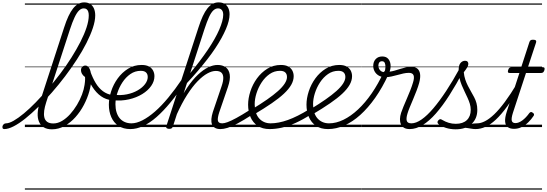

<svg xmlns="http://www.w3.org/2000/svg" viewBox="-208 -1062 4572 1605"><path d="M-172 17Q-183 17 -186 9.5Q-189 2 -187 -7Q-185 -16 -177 -23.5Q-169 -31 -158 -31Q-132 -31 -93.5 -53Q-55 -75 -7.5 -114.5Q40 -154 91 -206.5Q142 -259 194.5 -320.5Q247 -382 297 -448Q347 -514 389.5 -581.5Q432 -649 464.5 -712.5Q497 -776 515.5 -832.5Q534 -889 534 -933Q534 -944 542 -950Q550 -956 560.5 -956Q571 -956 579.5 -950Q588 -944 588 -933Q588 -888 568.5 -829Q549 -770 515 -703Q481 -636 435 -565Q389 -494 336 -424Q283 -354 226 -289Q169 -224 112.5 -168.5Q56 -113 3.5 -71Q-49 -29 -94 -6Q-139 17 -172 17ZM226 19Q185 19 158 2.5Q131 -14 118 -44.5Q105 -75 107 -115.5Q109 -156 124 -205L328 -832Q363 -942 403.5 -992Q444 -1042 496 -1042Q526 -1042 546.5 -1028.5Q567 -1015 577.5 -990.5Q588 -966 588 -933Q588 -921 579.5 -914.5Q571 -908 560.5 -908Q550 -908 542 -914.5Q534 -921 534 -933Q534 -952 529.5 -965Q525 -978 516 -985Q507 -992 492 -992Q471 -992 452.5 -974Q434 -956 415.5 -917Q397 -878 376 -814L178 -206Q166 -169 161.5 -137.5Q157 -106 162.5 -81.5Q168 -57 186.5 -43.5Q205 -30 237 -30Q275 -30 311 -51.5Q347 -73 378.5 -108Q410 -143 435.5 -185.5Q461 -228 477.5 -272Q494 -316 499 -353Q501 -366 502 -377Q503 -388 503.5 -398.5Q504 -409 503 -418Q485 -431 477 -445.5Q469 -460 469 -475Q469 -492 479.5 -503Q490 -514 506 -514Q518 -514 527 -506Q536 -498 542.5 -483.5Q549 -469 552 -449Q555 -429 555 -406Q555 -357 539 -299.5Q523 -242 493.5 -185.5Q464 -129 423 -83Q382 -37 332 -9Q282 19 226 19ZM0 513H614V523H0ZM0 -20H614V0H0ZM0 -505H614V-500H0ZM0 -1033H614V-1023H0Z M728 -224Q677 -229 636.5 -257.5Q596 -286 564 -336Q532 -386 507 -455Q502 -469 510 -476Q518 -483 529.5 -481.5Q541 -480 546 -468Q566 -411 592 -368Q618 -325 652.5 -299.5Q687 -274 732 -267Q741 -266 745 -258.5Q749 -251 748.5 -242.5Q748 -234 742.5 -228.5Q737 -223 728 -224ZM614 513H639V523H614ZM614 -20H639V0H614ZM614 -505H639V-500H614ZM614 -1033H639V-1023H614Z M743 -270Q802 -263 853 -273.5Q904 -284 943.5 -307Q983 -330 1005 -359.5Q1027 -389 1027 -418Q1027 -443 1012.5 -456.5Q998 -470 969 -470Q921 -470 882 -443Q843 -416 815 -373Q787 -330 772 -282Q757 -234 757 -191Q757 -153 766.5 -123Q776 -93 793 -73Q810 -53 835 -42Q860 -31 891 -31Q901 -31 904.5 -23.5Q908 -16 906 -6.5Q904 3 898 10Q892 17 882 17Q823 17 782.5 -10Q742 -37 722 -83.5Q702 -130 702 -187Q702 -240 721 -298.5Q740 -357 776 -406.5Q812 -456 862.5 -487.5Q913 -519 976 -519Q1014 -519 1037.5 -506Q1061 -493 1072 -471.5Q1083 -450 1083 -425Q1083 -383 1056 -344Q1029 -305 981 -275.5Q933 -246 870.5 -231.5Q808 -217 739 -224ZM639 513H1127V523H639ZM639 -20H1127V0H639ZM639 -505H1127V-500H639ZM639 -1033H1127V-1023H639Z M882 17Q870 17 865 10Q860 3 861.5 -6.5Q863 -16 870.5 -23.5Q878 -31 891 -31Q933 -31 983 -56.5Q1033 -82 1087.5 -129.5Q1142 -177 1199 -246Q1256 -315 1314 -401Q1321 -412 1329.5 -408.5Q1338 -405 1341.5 -393.5Q1345 -382 1336 -367Q1275 -276 1216 -204.5Q1157 -133 1100.5 -83.5Q1044 -34 989 -8.5Q934 17 882 17ZM1126 513V523ZM1126 -20V0ZM1126 -505V-500ZM1126 -1033V-1023Z M1635 17Q1607 17 1589.5 7Q1572 -3 1564.5 -22Q1557 -41 1559 -67Q1561 -93 1571 -125L1645 -343Q1659 -384 1658.5 -412Q1658 -440 1643 -454.5Q1628 -469 1596 -469Q1564 -469 1525.5 -448Q1487 -427 1444 -383Q1401 -339 1356.5 -269.5Q1312 -200 1268 -102L1269 -171Q1313 -265 1358 -331Q1403 -397 1447.5 -438.5Q1492 -480 1533 -499.5Q1574 -519 1611 -519Q1652 -519 1679 -499.5Q1706 -480 1712.5 -439Q1719 -398 1697 -334L1625 -124Q1609 -75 1613.5 -53Q1618 -31 1650 -31Q1659 -31 1663.5 -23.5Q1668 -16 1666.5 -7Q1665 2 1657 9.5Q1649 17 1635 17ZM1206 15Q1194 15 1186.5 10Q1179 5 1182 -6L1451 -832Q1486 -942 1526 -992Q1566 -1042 1619 -1042Q1650 -1042 1670 -1029.5Q1690 -1017 1700.5 -994.5Q1711 -972 1711 -942Q1711 -917 1703.5 -886Q1696 -855 1680.5 -819Q1665 -783 1643 -743Q1621 -703 1591.5 -658.5Q1562 -614 1525.5 -567Q1489 -520 1446.5 -470Q1404 -420 1355 -368L1237 -4Q1233 6 1227 10.5Q1221 15 1206 15ZM1382 -451Q1425 -503 1462 -552Q1499 -601 1530 -647Q1561 -693 1585 -735.5Q1609 -778 1625 -815Q1641 -852 1649.5 -883.5Q1658 -915 1658 -939Q1658 -956 1653 -967.5Q1648 -979 1638.5 -985.5Q1629 -992 1615 -992Q1594 -992 1575.5 -975Q1557 -958 1539.5 -920Q1522 -882 1501 -818ZM1127 513H1803V523H1127ZM1127 -20H1803V0H1127ZM1127 -505H1803V-500H1127ZM1127 -1033H1803V-1023H1127Z M1635 17Q1625 17 1620 9.5Q1615 2 1616.5 -7Q1618 -16 1626.5 -23.5Q1635 -31 1650 -31Q1667 -31 1694.5 -41Q1722 -51 1767.5 -75.5Q1813 -100 1882 -144Q1891 -149 1898 -146Q1905 -143 1909 -135Q1913 -127 1911 -118Q1909 -109 1900 -103Q1827 -56 1777 -29.5Q1727 -3 1693.5 7Q1660 17 1635 17ZM1803 513V523ZM1803 -20V0ZM1803 -505V-500ZM1803 -1033V-1023Z M1899 -149Q1970 -192 2024.5 -230Q2079 -268 2116 -301Q2153 -334 2172 -363.5Q2191 -393 2191 -418Q2191 -443 2176.5 -456.5Q2162 -470 2133 -470Q2085 -470 2046 -443Q2007 -416 1979 -373Q1951 -330 1936 -282Q1921 -234 1921 -191Q1921 -153 1930.5 -123Q1940 -93 1957.5 -73Q1975 -53 1999.5 -42Q2024 -31 2054 -31Q2064 -31 2068 -23.5Q2072 -16 2070 -6.5Q2068 3 2061.5 10Q2055 17 2046 17Q1986 17 1946 -10Q1906 -37 1886 -83.5Q1866 -130 1866 -187Q1866 -240 1885 -298.5Q1904 -357 1940 -406.5Q1976 -456 2026.5 -487.5Q2077 -519 2140 -519Q2178 -519 2201.5 -506Q2225 -493 2236 -471.5Q2247 -450 2247 -425Q2247 -389 2226.5 -353Q2206 -317 2165.5 -279Q2125 -241 2063 -198.5Q2001 -156 1917 -106ZM1803 513H2291V523H1803ZM1803 -20H2291V0H1803ZM1803 -505H2291V-500H1803ZM1803 -1033H2291V-1023H1803Z M2044 17Q2035 17 2030.5 10Q2026 3 2027.5 -7Q2029 -17 2035.5 -24Q2042 -31 2053 -31Q2120 -31 2198.5 -59Q2277 -87 2376 -148L2391 -105Q2322 -61 2262 -34Q2202 -7 2148.5 5Q2095 17 2044 17ZM2290 513V523ZM2290 -20V0ZM2290 -505V-500ZM2290 -1033V-1023Z M2387 -149Q2458 -192 2512.5 -230Q2567 -268 2604 -301Q2641 -334 2660 -363.5Q2679 -393 2679 -418Q2679 -443 2664.5 -456.5Q2650 -470 2621 -470Q2573 -470 2534 -443Q2495 -416 2467 -373Q2439 -330 2424 -282Q2409 -234 2409 -191Q2409 -153 2418.5 -123Q2428 -93 2445.5 -73Q2463 -53 2487.5 -42Q2512 -31 2542 -31Q2552 -31 2556 -23.5Q2560 -16 2558 -6.5Q2556 3 2549.5 10Q2543 17 2534 17Q2474 17 2434 -10Q2394 -37 2374 -83.5Q2354 -130 2354 -187Q2354 -240 2373 -298.5Q2392 -357 2428 -406.5Q2464 -456 2514.5 -487.5Q2565 -519 2628 -519Q2666 -519 2689.5 -506Q2713 -493 2724 -471.5Q2735 -450 2735 -425Q2735 -389 2714.5 -353Q2694 -317 2653.5 -279Q2613 -241 2551 -198.5Q2489 -156 2405 -106ZM2291 513H2779V523H2291ZM2291 -20H2779V0H2291ZM2291 -505H2779V-500H2291ZM2291 -1033H2779V-1023H2291Z M2534 17Q2522 17 2517 10Q2512 3 2513.5 -6.5Q2515 -16 2522.5 -23.5Q2530 -31 2543 -31Q2602 -31 2663.5 -61Q2725 -91 2785 -147Q2845 -203 2899.5 -282Q2954 -361 2999 -459Q3002 -466 3010 -467Q3018 -468 3025.5 -464Q3033 -460 3037.5 -452.5Q3042 -445 3038 -437Q2988 -329 2928.5 -244.5Q2869 -160 2804 -101.5Q2739 -43 2670.5 -13Q2602 17 2534 17ZM2778 513H2816V523H2778ZM2778 -20H2816V0H2778ZM2778 -505H2816V-500H2778ZM2778 -1033H2816V-1023H2778Z M3217 17Q3188 17 3170 6.5Q3152 -4 3143.5 -23Q3135 -42 3135.5 -66.5Q3136 -91 3145 -119Q3152 -140 3164.5 -170.5Q3177 -201 3192.5 -236.5Q3208 -272 3222 -307.5Q3236 -343 3245 -374Q3257 -413 3249 -433Q3241 -453 3210 -453Q3187 -453 3163 -447.5Q3139 -442 3114 -435Q3089 -428 3063.5 -422.5Q3038 -417 3012 -417Q2981 -417 2958.5 -430Q2936 -443 2924 -464.5Q2912 -486 2912 -511Q2912 -546 2932.5 -568Q2953 -590 2987 -590Q3019 -590 3036 -571.5Q3053 -553 3056.5 -524Q3060 -495 3049 -463Q3068 -465 3090.5 -471.5Q3113 -478 3136.5 -485.5Q3160 -493 3183.5 -498.5Q3207 -504 3228 -504Q3261 -504 3280 -489Q3299 -474 3303.5 -444Q3308 -414 3296 -369Q3288 -340 3274.5 -304.5Q3261 -269 3245.5 -232.5Q3230 -196 3217 -164.5Q3204 -133 3198 -112Q3186 -72 3192.5 -51.5Q3199 -31 3231 -31Q3241 -31 3244.5 -23.5Q3248 -16 3246 -7Q3244 2 3237 9.5Q3230 17 3217 17ZM3006 -459Q3013 -478 3014 -499Q3015 -520 3009 -535Q3003 -550 2985 -550Q2970 -550 2962.5 -540Q2955 -530 2955 -514Q2955 -491 2969 -475Q2983 -459 3006 -459ZM2817 513H3385V523H2817ZM2817 -20H3385V0H2817ZM2817 -505H3385V-500H2817ZM2817 -1033H3385V-1023H2817Z M3217 17Q3205 17 3201.5 9.5Q3198 2 3200 -7Q3202 -16 3210 -23.5Q3218 -31 3231 -31Q3270 -31 3316.5 -63.5Q3363 -96 3414.5 -156.5Q3466 -217 3522 -302Q3578 -387 3636 -493Q3643 -504 3652 -502.5Q3661 -501 3666.5 -491.5Q3672 -482 3666 -469Q3606 -356 3548.5 -266Q3491 -176 3435.5 -113Q3380 -50 3325 -16.5Q3270 17 3217 17ZM3384 513V523ZM3384 -20V0ZM3384 -505V-500ZM3384 -1033V-1023Z M3767 17Q3752 17 3734.5 14Q3717 11 3696.5 8Q3676 5 3651 5L3676 -19Q3701 -23 3720 -25.5Q3739 -28 3754 -29.5Q3769 -31 3781 -31Q3790 -31 3794 -23.5Q3798 -16 3796 -7Q3794 2 3786.5 9.5Q3779 17 3767 17ZM3601 19Q3558 19 3520 7Q3482 -5 3458 -24Q3449 -32 3449 -40.5Q3449 -49 3457 -57Q3466 -66 3472.5 -66Q3479 -66 3490 -59Q3515 -44 3543 -35.5Q3571 -27 3602 -27Q3662 -27 3694.5 -58Q3727 -89 3727 -144Q3727 -170 3719.5 -194.5Q3712 -219 3700.5 -244Q3689 -269 3676.5 -295Q3664 -321 3652 -349.5Q3640 -378 3633 -410Q3626 -442 3626 -478Q3626 -518 3642 -536Q3658 -554 3680 -554Q3694 -554 3700.5 -546.5Q3707 -539 3707 -528Q3707 -515 3697.5 -498.5Q3688 -482 3669 -458Q3672 -425 3681.5 -397Q3691 -369 3703.5 -344.5Q3716 -320 3729.5 -296.5Q3743 -273 3755.5 -249.5Q3768 -226 3775 -200Q3782 -174 3782 -143Q3782 -70 3733.5 -25.5Q3685 19 3601 19ZM3385 513H3935V523H3385ZM3385 -20H3935V0H3385ZM3385 -505H3935V-500H3385ZM3385 -1033H3935V-1023H3385Z M3767 17Q3757 17 3752 9.5Q3747 2 3748.5 -7Q3750 -16 3758.5 -23.5Q3767 -31 3782 -31Q3811 -31 3846.5 -49Q3882 -67 3923 -106Q3964 -145 4012 -209.5Q4060 -274 4116 -367Q4123 -378 4132 -377Q4141 -376 4145.5 -367.5Q4150 -359 4144 -348Q4084 -244 4033 -174Q3982 -104 3937 -62Q3892 -20 3850 -1.5Q3808 17 3767 17ZM3935 513V523ZM3935 -20V0ZM3935 -505V-500ZM3935 -1033V-1023Z M4089 15Q4056 15 4036.5 0.5Q4017 -14 4014.5 -46.5Q4012 -79 4029 -131L4134 -452H4052Q4041 -452 4038.5 -458.5Q4036 -465 4040 -477Q4044 -489 4050 -494.5Q4056 -500 4066 -500H4149L4217 -709Q4221 -721 4227.5 -725.5Q4234 -730 4248 -730Q4265 -730 4271 -724Q4277 -718 4273 -706L4205 -500H4331Q4341 -500 4343.5 -494Q4346 -488 4343 -476Q4339 -463 4332.5 -457.5Q4326 -452 4316 -452H4189L4080 -120Q4065 -73 4070 -53Q4075 -33 4101 -33Q4128 -33 4158.5 -55.5Q4189 -78 4217 -117Q4223 -124 4229.5 -125.5Q4236 -127 4245 -120Q4255 -114 4256 -107Q4257 -100 4253 -94Q4234 -65 4208.5 -40Q4183 -15 4153 0Q4123 15 4089 15ZM3935 513H4323V523H3935ZM3935 -20H4323V0H3935ZM3935 -505H4323V-500H3935ZM3935 -1033H4323V-1023H3935Z"/></svg>

Font: Playwrite IN Guides
Style: Regular
Weight: 400
Designer: Veronika Burian, José Scaglione
Foundry: TypeTogether
Version: Version 1.003